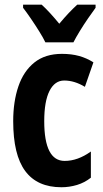

<svg xmlns="http://www.w3.org/2000/svg" viewBox="-20 -786 439 816"><path d="M241.2 9.8Q138.2 9.8 87.2 -59.1Q36.1 -127.9 36.1 -271Q36.1 -354 58.1 -418.7Q80.1 -483.4 126 -520.3Q171.9 -557.1 243.2 -557.1Q283.7 -557.1 316.2 -548.1Q348.6 -539.1 377 -521L340.8 -417Q296.4 -443.8 252.9 -443.8Q212.9 -443.8 190.4 -399.7Q168 -355.5 168 -271Q168 -102.1 254.9 -102.1Q310.5 -102.1 366.2 -142.1V-30.8Q339.8 -9.8 307.4 0Q274.9 9.8 241.2 9.8ZM172.9 -606Q163.6 -625.5 146.7 -652.6Q129.9 -679.7 111.3 -706.8Q92.8 -733.9 78.1 -752.9V-766.1H157.2Q173.8 -751 192.9 -730.2Q211.9 -709.5 231.9 -685.1Q254.9 -712.4 272.2 -730.7Q289.6 -749 308.1 -766.1H386.2V-752.9Q372.1 -733.9 354 -707.5Q335.9 -681.2 319.3 -654.1Q302.7 -627 292 -606Z"/></svg>

Font: Open Sans Condensed
Style: Bold
Weight: 700
Width: 3
Designer: Monotype Design Team
Foundry: Monotype Imaging Inc.
Version: Version 3.003; ttfautohint (v1.8.4)